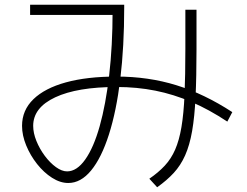

<svg xmlns="http://www.w3.org/2000/svg" viewBox="-20 -754 1040 810"><path d="M268 18Q234 18 199.5 -4Q165 -26 136.5 -62Q108 -98 90.5 -140.5Q73 -183 73 -223Q73 -289 121 -335.5Q169 -382 258 -406.5Q347 -431 472 -431Q606 -431 724 -394.5Q842 -358 960 -281L939 -241Q862 -292 787.5 -324Q713 -356 635.5 -371.5Q558 -387 472 -387Q306 -387 213 -343.5Q120 -300 120 -223Q120 -193 133.5 -159.5Q147 -126 169 -96.5Q191 -67 216 -49Q241 -31 263 -31Q304 -31 339.5 -81Q375 -131 400.5 -221.5Q426 -312 440.5 -436Q455 -560 455 -708L471 -691H107V-734H504V-724Q504 -557 487.5 -421Q471 -285 439.5 -186.5Q408 -88 364.5 -35Q321 18 268 18ZM610 0Q648 -26 675 -55Q702 -84 719 -123Q736 -162 745.5 -218Q755 -274 758.5 -354.5Q762 -435 762 -548V-713H809V-546Q809 -430 805 -345.5Q801 -261 790.5 -201Q780 -141 761 -98.5Q742 -56 713 -24.5Q684 7 643 36Z"/></svg>

Font: M PLUS 1 Thin Light
Style: Regular
Weight: 300
Version: Version 1.001